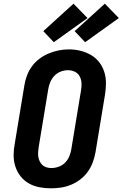

<svg xmlns="http://www.w3.org/2000/svg" viewBox="-20 -1014 665 1042"><path d="M256 8Q224 8 193 2Q162 -4 136 -19Q110 -34 91.5 -57.5Q73 -81 63.5 -110Q54 -139 54 -171Q54 -203 60 -234L112 -549Q116 -576 126 -603Q136 -630 153 -653.5Q170 -677 194 -695Q218 -713 244.5 -724Q271 -735 298.5 -740.5Q326 -746 354 -746Q386 -746 416.5 -738.5Q447 -731 473 -716Q499 -701 517.5 -677.5Q536 -654 545.5 -625Q555 -596 555 -564Q555 -532 550 -501L498 -186Q493 -159 483 -132Q473 -105 456 -81.5Q439 -58 415.5 -40Q392 -22 365 -11Q338 0 310.5 4Q283 8 256 8ZM258 -102Q278 -102 298 -109Q318 -116 333 -131Q348 -146 356 -165.5Q364 -185 367 -204L419 -519Q423 -539 422.5 -559.5Q422 -580 413.5 -597.5Q405 -615 387.5 -624Q370 -633 349 -633Q329 -633 309.5 -625.5Q290 -618 275.5 -603Q261 -588 253 -569Q245 -550 242 -531L190 -216Q188 -203 187 -189.5Q186 -176 188 -163Q190 -150 195.5 -138.5Q201 -127 210 -118.5Q219 -110 232 -106Q245 -102 258 -102ZM442 -785 385 -845 549 -994 625 -916ZM272 -785 215 -845 379 -994 455 -916Z"/></svg>

Font: Iosevka Slab XBdEx
Style: Italic
Weight: 800
Width: 7
Italic angle: -9°
Monospace: yes
Designer: Belleve Invis
Foundry: Belleve Invis
Version: Version 11.1.1; ttfautohint (v1.8.3)